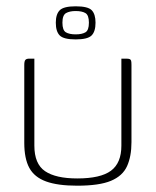

<svg xmlns="http://www.w3.org/2000/svg" viewBox="-20 -585 494 609"><path d="M89 -399V-123Q89 -65 123 -42Q157 -19 225 -19Q299 -19 332 -43.5Q365 -68 365 -123V-399Q366 -399 368 -399Q370 -399 372.5 -399Q375 -399 377 -399Q379 -399 380 -399Q388 -399 391.5 -397.5Q395 -396 396 -392Q397 -388 397 -379V-134Q397 -89 383 -58Q369 -27 332 -11.5Q295 4 225 4Q163 4 126 -9.5Q89 -23 73 -52.5Q57 -82 57 -132V-379Q57 -391 60.5 -395Q64 -399 73 -399Q77 -399 81 -399Q85 -399 89 -399ZM220 -460Q182 -460 169.5 -472.5Q157 -485 157 -513Q157 -540 169.5 -552.5Q182 -565 220 -565Q259 -565 271 -552.5Q283 -540 283 -513Q283 -485 270.5 -472.5Q258 -460 220 -460ZM220 -476Q240 -476 251 -482.5Q262 -489 262 -513Q262 -537 251 -543.5Q240 -550 220 -550Q201 -550 189.5 -543.5Q178 -537 178 -513Q178 -489 189 -482.5Q200 -476 220 -476Z"/></svg>

Font: Genos Thin ExtraLight
Style: Regular
Weight: 250
Version: Version 1.010